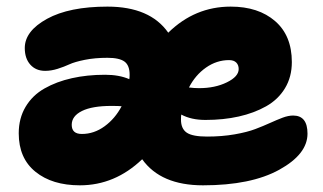

<svg xmlns="http://www.w3.org/2000/svg" viewBox="-20 -554 967 575"><path d="M219.2 1Q136.2 1 86.2 -39.6Q36.1 -80.1 36.1 -154.8Q36.1 -199.7 56.6 -234.1Q77.1 -268.6 113.3 -289.1Q149.4 -309.6 195.1 -319.8Q240.7 -330.1 294.9 -330.1Q336.9 -330.1 367.2 -316.9Q368.2 -320.8 368.2 -330.1Q368.2 -358.4 352.8 -369.6Q337.4 -380.9 301.8 -380.9Q264.2 -380.9 233.9 -374.8Q203.6 -368.7 187.7 -361.3Q171.9 -354 152.6 -347.9Q133.3 -341.8 115.2 -341.8Q87.4 -341.8 70.8 -360.4Q54.2 -378.9 54.2 -410.2Q54.2 -460.9 120.8 -497.6Q187.5 -534.2 301.8 -534.2Q429.2 -534.2 483.9 -456.1Q563.5 -534.2 670.9 -534.2Q753.9 -534.2 804 -490.7Q854 -447.3 854 -368.2Q854 -323.7 833.5 -289.8Q813 -255.9 776.9 -235.6Q740.7 -215.3 695.1 -205.1Q649.4 -194.8 595.2 -194.8Q552.7 -194.8 522.9 -210.9Q522 -206.1 522 -195.8Q522 -168.5 539.3 -156.7Q556.6 -145 600.1 -145Q644.5 -145 682.4 -151.6Q720.2 -158.2 744.6 -167.5Q769 -176.8 788.8 -185.8Q808.6 -194.8 825.9 -201.4Q843.3 -208 857.9 -208Q900.9 -208 900.9 -153.8Q900.9 -92.3 816.4 -45.7Q731.9 1 587.9 1Q461.4 1 405.8 -77.1Q324.2 1 219.2 1ZM666 -374Q628.9 -374 596.9 -351.6Q564.9 -329.1 545.9 -292Q561.5 -290 576.2 -290Q624 -290 659.4 -307.4Q694.8 -324.7 694.8 -347.2Q694.8 -359.4 687.5 -366.7Q680.2 -374 666 -374ZM194.8 -180.2Q194.8 -152.8 225.1 -152.8Q261.7 -152.8 293.2 -175.8Q324.7 -198.7 344.2 -235.8Q336.4 -236.8 314 -236.8Q256.3 -236.8 225.6 -221.7Q194.8 -206.5 194.8 -180.2Z"/></svg>

Font: Shantell Sans Bouncy
Style: Regular
Weight: 800
Designer: Stephen Nixon, Anya Danilova, Shantell Martin
Foundry: Arrow Type
Version: Version 1.006;[9816181b4]